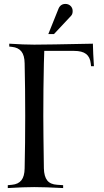

<svg xmlns="http://www.w3.org/2000/svg" viewBox="-20 -954 526 974"><path d="M202.6 -100.1Q203.6 -59.1 219.5 -38.8Q235.4 -18.6 270 -16.6L300.3 -14.6V0Q207 -4.9 153.8 -4.9Q101.1 -4.9 19.5 0V-14.6L40.5 -16.6Q72.8 -19.5 88.6 -39.6Q104.5 -59.6 105 -100.1Q107.9 -227.1 107.9 -366.2Q107.9 -505.4 105 -632.3Q104.5 -672.9 88.6 -692.9Q72.8 -712.9 40.5 -716.3L26.9 -717.8V-732.4Q101.6 -727.5 153.8 -727.5Q213.9 -727.5 451.2 -732.4Q452.1 -685.5 456.5 -618.2H441.9L440.4 -631.8Q437 -664.6 416.7 -680.2Q396.5 -695.8 356.4 -695.8H204.6Q203.6 -678.7 202.6 -632.3Q199.7 -505.4 199.7 -366.2Q199.7 -290.5 202.6 -100.1ZM253.9 -781.2H225.1L277.3 -911.1Q280.3 -918.5 285.6 -923.8Q295.9 -934.1 311.5 -934.1Q327.6 -934.1 338.1 -923.8Q348.6 -913.6 348.6 -897.9Q348.6 -881.8 340.3 -873.5Z"/></svg>

Font: Flanker
Style: Regular
Weight: 400
Designer: Flanker
Foundry: Flanker
Version: Version 2.027